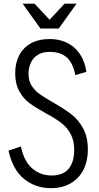

<svg xmlns="http://www.w3.org/2000/svg" viewBox="-20 -1006 535 1036"><path d="M25.9 -193.4 92.8 -215.8Q109.9 -134.3 154.5 -96.7Q199.2 -59.1 258.8 -59.1Q319.8 -59.1 350.1 -95Q380.4 -130.9 380.4 -197.8Q380.4 -246.6 362.1 -281.2Q343.8 -315.9 314.9 -339.1Q286.1 -362.3 242.7 -386.2L226.1 -395.5Q171.9 -425.3 139.4 -449.2Q106.9 -473.1 84.5 -512.9Q62 -552.7 62 -611.3Q62 -665 83.3 -706.8Q104.5 -748.5 146.5 -772Q188.5 -795.4 249.5 -795.4Q299.8 -795.4 341.1 -775.6Q382.3 -755.9 409.9 -716.1Q437.5 -676.3 446.3 -618.2L386.2 -601.1Q374 -665.5 340.6 -695.8Q307.1 -726.1 247.6 -726.1Q209 -726.1 183.3 -709.7Q157.7 -693.4 145.8 -666.3Q133.8 -639.2 133.8 -606.9Q133.8 -569.8 151.1 -543Q168.5 -516.1 194.8 -497.6Q221.2 -479 266.6 -453.1L275.9 -447.8Q332.5 -415 368.4 -386.7Q404.3 -358.4 429.2 -312Q454.1 -265.6 454.1 -197.8Q454.1 -137.7 430.7 -90.8Q407.2 -43.9 362.1 -17.3Q316.9 9.3 254.4 9.3Q171.4 9.3 109.9 -40.5Q48.3 -90.3 25.9 -193.4ZM102.1 -986.3H166.5L247.6 -899.4L328.6 -986.3H393.1L296.9 -852.1H198.2Z"/></svg>

Font: Decalotype Light
Style: Regular
Weight: 300
Designer: Alfredo Marco Pradil
Foundry: Alfredo Marco Pradil
Version: Version 1.0